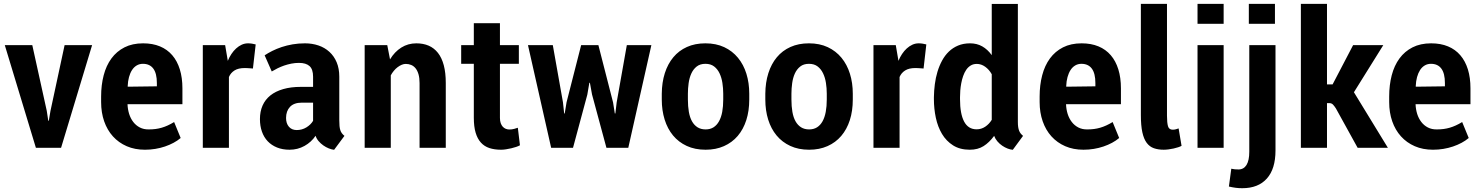

<svg xmlns="http://www.w3.org/2000/svg" viewBox="-20 -782 7842 1016"><path d="M227.5 -195.3 235.4 -143.1H238.3L247.1 -195.3L321.8 -543H467.3L303.2 0H169.9L5.4 -543H150.9Z M747.1 10.3Q693.4 10.3 650.6 -8.3Q607.9 -26.9 577.6 -60.3Q547.4 -93.8 531.2 -140.1Q515.1 -186.5 515.1 -241.7V-271.5Q515.1 -332 528.6 -383.5Q542 -435.1 569.6 -472.7Q597.2 -510.3 638.9 -531.5Q680.7 -552.7 737.3 -552.7Q787.6 -552.7 826.4 -536.6Q865.2 -520.5 891.6 -489.7Q918 -459 931.6 -414.8Q945.3 -370.6 945.3 -314.5V-230.5H697.8H654.8Q655.8 -203.6 663.3 -179.4Q670.9 -155.3 685.1 -136.7Q699.2 -118.2 720 -107.4Q740.7 -96.7 767.6 -97.2Q786.6 -97.2 803.2 -99.4Q819.8 -101.6 835.7 -106.2Q851.6 -110.8 867.7 -118.2Q883.8 -125.5 901.4 -136.2L936 -51.8Q919.4 -37.6 898.4 -26.4Q877.4 -15.1 853 -6.8Q828.6 1.5 801.8 5.9Q774.9 10.3 747.1 10.3ZM736.3 -444.3Q717.8 -444.3 703.1 -435.5Q688.5 -426.8 678.5 -411.1Q668.5 -395.5 662.6 -374Q656.7 -352.5 655.8 -327.1V-325.7Q655.8 -323.7 656.2 -323.2L810.1 -325.2V-342.3Q810.1 -393.6 791.3 -418.9Q772.5 -444.3 736.3 -444.3Z M1333 -546.9 1318.4 -419.4Q1311 -419.9 1305.9 -420.4Q1300.8 -420.9 1295.9 -421.1Q1291 -421.4 1286.1 -421.6Q1281.2 -421.9 1274.4 -421.9Q1241.2 -421.9 1220.9 -409.2Q1200.7 -396.5 1191.4 -374.5V0H1053.2V-543H1171.4L1185.5 -460Q1193.4 -479.5 1204.6 -496.3Q1215.8 -513.2 1229.5 -525.6Q1243.2 -538.1 1259 -545.4Q1274.9 -552.7 1292.5 -552.7Q1302.7 -552.7 1313.7 -551Q1324.7 -549.3 1333 -546.9Z M1550.3 -93.8Q1578.1 -93.8 1601.3 -107.9Q1624.5 -122.1 1636.7 -142.6V-238.8H1577.1Q1535.6 -238.8 1514.6 -216.6Q1493.7 -194.3 1493.7 -157.7Q1493.7 -128.9 1508.8 -111.3Q1523.9 -93.8 1550.3 -93.8ZM1802.7 -63 1748 10.7Q1734.9 9.3 1719.7 3.2Q1704.6 -2.9 1690.7 -12.7Q1676.8 -22.5 1665.8 -35.4Q1654.8 -48.3 1649.9 -63.5Q1627.4 -29.8 1591.3 -9.8Q1555.2 10.3 1512.2 10.3Q1475.1 10.3 1446 -1.5Q1417 -13.2 1396.7 -34.4Q1376.5 -55.7 1366 -85.7Q1355.5 -115.7 1355.5 -151.9Q1355.5 -191.9 1369.4 -223.4Q1383.3 -254.9 1410.6 -276.9Q1438 -298.8 1478.5 -310.5Q1519 -322.3 1572.3 -322.3H1636.7V-376Q1636.7 -415.5 1617.9 -432.4Q1599.1 -449.2 1562 -449.2Q1541.5 -449.2 1521.7 -445.3Q1502 -441.4 1483.6 -435.1Q1465.3 -428.7 1449 -420.7Q1432.6 -412.6 1418 -403.8L1380.4 -489.3Q1397.9 -501 1420.7 -512.5Q1443.4 -523.9 1470.5 -533Q1497.6 -542 1528.6 -547.4Q1559.6 -552.7 1593.8 -552.7Q1631.8 -552.7 1665 -541.5Q1698.2 -530.3 1722.9 -507.8Q1747.6 -485.4 1761.5 -452.4Q1775.4 -419.4 1775.4 -376V-145.5Q1775.4 -127.4 1776.6 -115Q1777.8 -102.5 1780.8 -93.3Q1783.7 -84 1789.1 -76.9Q1794.4 -69.8 1802.7 -63Z M2029.3 -543 2043.9 -467.8Q2067.9 -507.8 2103.5 -530.3Q2139.2 -552.7 2183.1 -552.7Q2219.7 -552.7 2248.5 -540.3Q2277.3 -527.8 2297.6 -502Q2317.9 -476.1 2328.4 -436.5Q2338.9 -397 2338.9 -342.8V0H2200.2V-342.3Q2200.2 -369.6 2194.6 -388.9Q2189 -408.2 2179.2 -420.4Q2169.4 -432.6 2156 -438.2Q2142.6 -443.8 2127 -443.8Q2116.7 -443.8 2105.7 -439.2Q2094.7 -434.6 2084 -426.5Q2073.2 -418.5 2064 -407.2Q2054.7 -396 2047.9 -383.3V0H1909.7V-543Z M2487.3 -659.2H2625.5V-543H2725.6V-444.3H2625.5V-158.2Q2625.5 -142.1 2629.6 -130.4Q2633.8 -118.7 2640.6 -111.3Q2647.5 -104 2656.5 -100.3Q2665.5 -96.7 2675.3 -96.7Q2689 -96.7 2701.2 -100.1Q2713.4 -103.5 2720.2 -106L2731.4 -13.2Q2723.6 -8.8 2711.4 -4.6Q2699.2 -0.5 2685.5 2.7Q2671.9 5.9 2657.7 8.1Q2643.6 10.3 2631.8 10.3Q2596.7 10.3 2569.8 1.5Q2543 -7.3 2524.7 -27.6Q2506.3 -47.9 2496.8 -80.1Q2487.3 -112.3 2487.3 -159.2V-444.3H2420.4V-543H2487.3Z M3224.1 -240.2 3233.4 -181.6H3236.3L3243.2 -240.2L3296.9 -543H3426.8L3304.7 0H3189L3112.8 -282.2L3101.6 -343.8H3098.6L3087.9 -281.2L3012.2 0H2896.5L2773.9 -543H2905.3L2959 -240.7Q2959.5 -237.8 2960.2 -229.2Q2960.9 -220.7 2962.2 -211.2Q2963.4 -201.7 2964.1 -193.1Q2964.8 -184.6 2965.3 -181.6H2968.3L2978 -240.7L3055.2 -543H3146.5Z M3481.9 -286.1Q3482.4 -345.7 3498 -394.8Q3513.7 -443.8 3543 -479Q3572.3 -514.2 3615 -533.4Q3657.7 -552.7 3712.9 -552.7Q3769 -552.7 3812.3 -532.5Q3855.5 -512.2 3885 -476.3Q3914.6 -440.4 3929.7 -391.8Q3944.8 -343.3 3944.8 -286.1V-255.4Q3944.8 -195.3 3929.2 -146.5Q3913.6 -97.7 3883.8 -62.7Q3854 -27.8 3811 -8.8Q3768.1 10.3 3713.9 10.3Q3657.2 10.3 3614 -9.8Q3570.8 -29.8 3541.5 -65.2Q3512.2 -100.6 3497.1 -149.2Q3481.9 -197.8 3481.9 -255.4ZM3620.1 -255.4Q3620.1 -219.2 3625.2 -189.9Q3630.4 -160.6 3641.8 -140.1Q3653.3 -119.6 3671.1 -108.4Q3689 -97.2 3713.9 -97.2Q3738.3 -97.2 3755.9 -108.4Q3773.4 -119.6 3784.9 -140.4Q3796.4 -161.1 3801.8 -190.2Q3807.1 -219.2 3807.1 -255.4V-286.1Q3807.1 -314.9 3802.7 -343.3Q3798.3 -371.6 3787.6 -394Q3776.9 -416.5 3758.8 -430.4Q3740.7 -444.3 3712.9 -444.3Q3684.6 -444.3 3666.5 -429.9Q3648.4 -415.5 3638.2 -392.8Q3627.9 -370.1 3624 -341.8Q3620.1 -313.5 3620.1 -286.1Z M4029.8 -286.1Q4030.3 -345.7 4045.9 -394.8Q4061.5 -443.8 4090.8 -479Q4120.1 -514.2 4162.8 -533.4Q4205.6 -552.7 4260.7 -552.7Q4316.9 -552.7 4360.1 -532.5Q4403.3 -512.2 4432.9 -476.3Q4462.4 -440.4 4477.5 -391.8Q4492.7 -343.3 4492.7 -286.1V-255.4Q4492.7 -195.3 4477.1 -146.5Q4461.4 -97.7 4431.6 -62.7Q4401.9 -27.8 4358.9 -8.8Q4315.9 10.3 4261.7 10.3Q4205.1 10.3 4161.9 -9.8Q4118.7 -29.8 4089.4 -65.2Q4060.1 -100.6 4044.9 -149.2Q4029.8 -197.8 4029.8 -255.4ZM4168 -255.4Q4168 -219.2 4173.1 -189.9Q4178.2 -160.6 4189.7 -140.1Q4201.2 -119.6 4219 -108.4Q4236.8 -97.2 4261.7 -97.2Q4286.1 -97.2 4303.7 -108.4Q4321.3 -119.6 4332.8 -140.4Q4344.2 -161.1 4349.6 -190.2Q4355 -219.2 4355 -255.4V-286.1Q4355 -314.9 4350.6 -343.3Q4346.2 -371.6 4335.4 -394Q4324.7 -416.5 4306.6 -430.4Q4288.6 -444.3 4260.7 -444.3Q4232.4 -444.3 4214.4 -429.9Q4196.3 -415.5 4186 -392.8Q4175.8 -370.1 4171.9 -341.8Q4168 -313.5 4168 -286.1Z M4881.8 -546.9 4867.2 -419.4Q4859.9 -419.9 4854.7 -420.4Q4849.6 -420.9 4844.7 -421.1Q4839.8 -421.4 4835 -421.6Q4830.1 -421.9 4823.2 -421.9Q4790 -421.9 4769.8 -409.2Q4749.5 -396.5 4740.2 -374.5V0H4602.1V-543H4720.2L4734.4 -460Q4742.2 -479.5 4753.4 -496.3Q4764.6 -513.2 4778.3 -525.6Q4792 -538.1 4807.9 -545.4Q4823.7 -552.7 4841.3 -552.7Q4851.6 -552.7 4862.5 -551Q4873.5 -549.3 4881.8 -546.9Z M5060.1 -257.3Q5060.1 -179.7 5081.8 -138.7Q5103.5 -97.7 5147.9 -97.7Q5172.9 -97.7 5193.6 -111.6Q5214.4 -125.5 5228 -147.9V-389.2Q5214.4 -413.6 5193.4 -428.7Q5172.4 -443.8 5148.9 -443.8Q5130.4 -443.8 5116.5 -435.3Q5102.5 -426.8 5092.8 -412.4Q5083 -397.9 5076.7 -379.6Q5070.3 -361.3 5066.7 -341.8Q5063 -322.3 5061.5 -303Q5060.1 -283.7 5060.1 -267.6ZM4921.9 -267.6Q4922.4 -301.8 4926.8 -336.2Q4931.2 -370.6 4940.7 -402.1Q4950.2 -433.6 4965.1 -461.2Q4980 -488.8 5001 -509Q5022 -529.3 5050 -541Q5078.1 -552.7 5113.3 -552.7Q5149.4 -552.7 5177.7 -536.6Q5206.1 -520.5 5228 -490.2V-761.2H5366.2V-136.7Q5366.2 -120.6 5367.9 -109.6Q5369.6 -98.6 5372.8 -90.3Q5376 -82 5381.1 -75.7Q5386.2 -69.3 5393.6 -63L5339.4 10.7Q5327.1 9.8 5312.3 4.2Q5297.4 -1.5 5283.4 -11Q5269.5 -20.5 5258.1 -33.7Q5246.6 -46.9 5240.7 -63Q5214.8 -27.8 5184.6 -8.8Q5154.3 10.3 5111.8 10.3Q5059.6 10.3 5023.4 -12.7Q4987.3 -35.6 4964.8 -73.2Q4942.4 -110.8 4932.1 -158.9Q4921.9 -207 4921.9 -257.3Z M5713.4 10.3Q5659.7 10.3 5616.9 -8.3Q5574.2 -26.9 5543.9 -60.3Q5513.7 -93.8 5497.6 -140.1Q5481.4 -186.5 5481.4 -241.7V-271.5Q5481.4 -332 5494.9 -383.5Q5508.3 -435.1 5535.9 -472.7Q5563.5 -510.3 5605.2 -531.5Q5647 -552.7 5703.6 -552.7Q5753.9 -552.7 5792.7 -536.6Q5831.5 -520.5 5857.9 -489.7Q5884.3 -459 5897.9 -414.8Q5911.6 -370.6 5911.6 -314.5V-230.5H5664.1H5621.1Q5622.1 -203.6 5629.6 -179.4Q5637.2 -155.3 5651.4 -136.7Q5665.5 -118.2 5686.3 -107.4Q5707 -96.7 5733.9 -97.2Q5752.9 -97.2 5769.5 -99.4Q5786.1 -101.6 5802 -106.2Q5817.9 -110.8 5834 -118.2Q5850.1 -125.5 5867.7 -136.2L5902.3 -51.8Q5885.7 -37.6 5864.7 -26.4Q5843.8 -15.1 5819.3 -6.8Q5794.9 1.5 5768.1 5.9Q5741.2 10.3 5713.4 10.3ZM5702.6 -444.3Q5684.1 -444.3 5669.4 -435.5Q5654.8 -426.8 5644.8 -411.1Q5634.8 -395.5 5628.9 -374Q5623 -352.5 5622.1 -327.1V-325.7Q5622.1 -323.7 5622.6 -323.2L5776.4 -325.2V-342.3Q5776.4 -393.6 5757.6 -418.9Q5738.8 -444.3 5702.6 -444.3Z M6017.1 -761.7H6155.3V-169.4Q6155.3 -132.8 6160.6 -114.3Q6166 -95.7 6185.5 -95.7Q6194.8 -95.7 6202.4 -97.9Q6210 -100.1 6216.8 -102.5L6232.4 -10.3Q6225.6 -6.3 6214.4 -2.7Q6203.1 1 6190.2 3.9Q6177.2 6.8 6163.6 8.5Q6149.9 10.3 6138.2 10.3Q6108.9 10.3 6086.2 2.4Q6063.5 -5.4 6048.1 -25.9Q6032.7 -46.4 6024.9 -82Q6017.1 -117.7 6017.1 -173.3Z M6455.1 -761.7V-656.2H6316.9V-761.7ZM6455.1 -543V0H6316.9V-543Z M6590.8 -543H6729.5V14.2Q6729.5 111.8 6683.8 162.8Q6638.2 213.9 6553.7 213.9Q6534.7 213.9 6518.3 211.7Q6502 209.5 6482.9 205.1L6495.6 110.8Q6505.4 112.8 6513.2 113.8Q6521 114.7 6533.7 114.7Q6561.5 114.7 6576.2 90.8Q6590.8 66.9 6590.8 21ZM6726.6 -761.7V-656.2H6588.4V-761.7Z M7164.1 0 7049.3 -208Q7042.5 -218.8 7034.7 -227.5Q7026.9 -236.3 7015.1 -236.3H7002V0H6863.8V-761.7H7002V-335.4H7031.7L7140.1 -543H7299.8L7144.5 -293.9L7324.2 0Z M7563 10.3Q7509.3 10.3 7466.6 -8.3Q7423.8 -26.9 7393.6 -60.3Q7363.3 -93.8 7347.2 -140.1Q7331.1 -186.5 7331.1 -241.7V-271.5Q7331.1 -332 7344.5 -383.5Q7357.9 -435.1 7385.5 -472.7Q7413.1 -510.3 7454.8 -531.5Q7496.6 -552.7 7553.2 -552.7Q7603.5 -552.7 7642.3 -536.6Q7681.2 -520.5 7707.5 -489.7Q7733.9 -459 7747.6 -414.8Q7761.2 -370.6 7761.2 -314.5V-230.5H7513.7H7470.7Q7471.7 -203.6 7479.2 -179.4Q7486.8 -155.3 7501 -136.7Q7515.1 -118.2 7535.9 -107.4Q7556.6 -96.7 7583.5 -97.2Q7602.5 -97.2 7619.1 -99.4Q7635.7 -101.6 7651.6 -106.2Q7667.5 -110.8 7683.6 -118.2Q7699.7 -125.5 7717.3 -136.2L7752 -51.8Q7735.4 -37.6 7714.4 -26.4Q7693.4 -15.1 7668.9 -6.8Q7644.5 1.5 7617.7 5.9Q7590.8 10.3 7563 10.3ZM7552.2 -444.3Q7533.7 -444.3 7519 -435.5Q7504.4 -426.8 7494.4 -411.1Q7484.4 -395.5 7478.5 -374Q7472.7 -352.5 7471.7 -327.1V-325.7Q7471.7 -323.7 7472.2 -323.2L7626 -325.2V-342.3Q7626 -393.6 7607.2 -418.9Q7588.4 -444.3 7552.2 -444.3Z"/></svg>

Font: Ufes Sans
Style: Bold
Weight: 700
Designer: Ricardo Esteves & Filipe Motta
Foundry: ProDesignUfes - Ricardo Esteves, Filipe Motta (This is a derivative work, based on Roboto family, by Christian Robertson
Version: Version 2.0